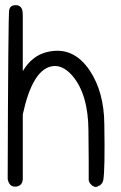

<svg xmlns="http://www.w3.org/2000/svg" viewBox="-20 -734 470 745"><path d="M380.9 -36.1Q377.9 -17.6 357.4 -9.8Q343.8 -4.9 330.1 -21.5Q324.2 -29.3 324.2 -37.1V-74.2V-107.4Q323.2 -208 323.2 -227.5Q322.3 -368.2 260.7 -440.4Q219.7 -487.3 175.8 -475.6Q104.5 -457 68.4 -290V-252Q68.4 -126 68.4 -43Q68.4 -42 68.4 -38.1Q67.4 -18.6 50.8 -11.7Q44.9 -9.8 38.1 -9.8Q15.6 -9.8 9.8 -39.1Q11.7 -670.9 15.6 -694.3Q18.6 -713.9 41 -713.9Q60.5 -713.9 66.4 -695.3Q68.4 -688.5 68.4 -673.8V-458Q104.5 -518.6 163.1 -532.2Q264.6 -556.6 329.1 -459Q383.8 -376 384.8 -252Q387.7 -76.2 380.9 -36.1Z"/></svg>

Font: otype
Style: Regular
Weight: 400
Designer: ironsmith
Version: 4